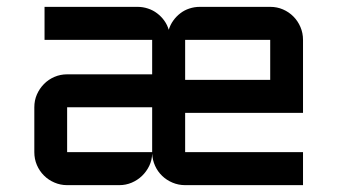

<svg xmlns="http://www.w3.org/2000/svg" viewBox="-20 -540 984 560"><path d="M423.8 -227.1H175.8V-96.2H423.8ZM520 -423.8V-307.1H768.1V-423.8ZM472.2 -453.1Q476.6 -467.8 485.4 -480Q494.1 -492.2 505.9 -501.2Q517.6 -510.3 532.2 -515.1Q546.9 -520 563 -520H768.1Q788.1 -520 805.4 -512.5Q822.8 -504.9 835.7 -491.9Q848.6 -479 856.2 -461.4Q863.8 -443.8 863.8 -423.8V-210.9H520V-96.2H863.8V0H520Q500.5 0 483.2 -7.3Q465.8 -14.6 452.9 -27.1Q439.9 -39.6 432.4 -56.2Q424.8 -72.8 423.8 -91.8Q423.3 -72.8 415.3 -56.2Q407.2 -39.6 394.3 -27.1Q381.3 -14.6 364.3 -7.3Q347.2 0 328.1 0H175.8Q156.2 0 138.7 -7.6Q121.1 -15.1 108.2 -28.1Q95.2 -41 87.6 -58.6Q80.1 -76.2 80.1 -96.2V-227.1Q80.1 -247.1 87.6 -264.4Q95.2 -281.7 108.2 -294.9Q121.1 -308.1 138.7 -315.7Q156.2 -323.2 175.8 -323.2H423.8V-423.8H109.9V-520H380.9Q397 -520 411.6 -515.1Q426.3 -510.3 438.2 -501.2Q450.2 -492.2 459 -480Q467.8 -467.8 472.2 -453.1Z"/></svg>

Font: Aldrich
Style: Regular
Weight: 400
Designer: Matthew Desmond
Foundry: Matthew Desmond
Version: Version 1.002 2011